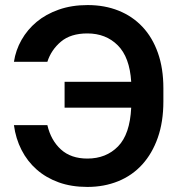

<svg xmlns="http://www.w3.org/2000/svg" viewBox="-20 -729 710 758"><path d="M235 -406H498Q492 -503 445 -550Q398 -597 325 -597Q259 -597 220.5 -564.5Q182 -532 167 -485H35Q42 -531 65 -571.5Q88 -612 124.5 -642.5Q161 -673 212 -691Q263 -709 326 -709Q393 -709 448 -687Q503 -665 542.5 -623Q582 -581 603.5 -520Q625 -459 625 -381V-329Q625 -248 603 -185.5Q581 -123 541.5 -79.5Q502 -36 446.5 -13.5Q391 9 325 9Q262 9 212 -9Q162 -27 125 -59.5Q88 -92 65 -137Q42 -182 35 -235H167Q181 -175 220.5 -139Q260 -103 325 -103Q399 -103 446 -151Q493 -199 498 -304H235Z"/></svg>

Font: Retni Sans
Style: Bold
Weight: 700
Designer: Vitaly Kuzmin
Foundry: ParaType Ltd.
Version: Version 1.00;March 2, 2019;FontCreator 11.5.0.2425 64-bit; t